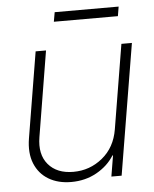

<svg xmlns="http://www.w3.org/2000/svg" viewBox="-51 -731 629 783"><g transform="rotate(-5 263.5 -340.0)"><path d="M404.8 -190.4 461.9 -535.6H504.9L416 0H374L388.2 -85.4H385.7Q360.4 -44.4 314 -18.3Q267.6 7.8 209.5 7.8Q155.8 7.8 116.9 -15.4Q78.1 -38.6 60.5 -81.8Q43 -125 52.7 -184.1L110.8 -535.6H153.3L95.7 -186Q84 -115.7 119.1 -74.2Q154.3 -32.7 221.7 -32.7Q289.1 -32.7 340.8 -75Q392.6 -117.2 404.8 -190.4ZM463.9 -688 457.5 -649.4H195.3L202.1 -688Z"/></g></svg>

Font: Inter Display Extra Light
Style: Italic
Weight: 200
Italic angle: -9.39999°
Designer: Rasmus Andersson
Foundry: rsms
Version: Version 4.000;git-4fc901f